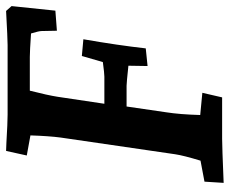

<svg xmlns="http://www.w3.org/2000/svg" viewBox="-82 -668 755 631"><g transform="rotate(-90 295.5 -352.5)"><path d="M14 -58 83 -71Q100 -127 104 -154L159 -531Q164 -569 166 -630L100 -642L115 -710L141 -709Q209 -705 234 -705H463Q483 -705 575 -710L591 -692L576 -548L510 -543L509 -593Q509 -602 501 -628Q443 -632 424 -632H313Q298 -573 293 -541L270 -387H359Q370 -387 407 -392L427 -461L482 -456Q462 -341 452 -251L394 -245L395 -308Q339 -314 329 -314H261L242 -184Q235 -140 233 -72L306 -65L291 0H155Q130 0 10 5Z"/></g></svg>

Font: Andada Pro ExtraBold
Style: Italic
Weight: 800
Italic angle: -6.99998°
Designer: Carolina Giovagnoli
Foundry: Huerta Tipografica
Version: Version 3.005; ttfautohint (v1.8.4)